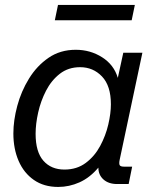

<svg xmlns="http://www.w3.org/2000/svg" viewBox="-20 -739 625 771"><path d="M213.9 11.7Q156.2 11.7 116 -16.4Q75.7 -44.4 54.7 -93Q33.7 -141.6 33.7 -203.1Q33.7 -255.4 49.3 -313.7Q64.9 -372.1 96.4 -423.3Q127.9 -474.6 174.8 -506.8Q221.7 -539.1 284.2 -539.1Q342.8 -539.1 390.1 -509Q437.5 -479 453.1 -426.3L475.1 -527.3H551.8L460.4 -96.7Q457.5 -82.5 460.4 -76.2Q463.4 -69.8 478 -69.8H510.7L496.6 0H450.2Q416 0 395.5 -18.3Q375 -36.6 375 -65.9Q340.8 -25.4 299.3 -6.8Q257.8 11.7 213.9 11.7ZM238.8 -58.1Q288.6 -58.1 324.2 -84.7Q359.9 -111.3 382.1 -152.6Q404.3 -193.8 414.8 -238.8Q425.3 -283.7 425.3 -320.3Q425.3 -394.5 389.6 -431.9Q354 -469.2 301.8 -469.2Q254.4 -469.2 220.5 -442.9Q186.5 -416.5 165 -375Q143.6 -333.5 133.3 -287.4Q123 -241.2 123 -201.7Q123 -128.9 154.3 -93.5Q185.5 -58.1 238.8 -58.1ZM200.2 -657.7 212.9 -719.2H521.5L508.8 -657.7Z"/></svg>

Font: Schibsted Grotesk
Style: Italic
Weight: 400
Italic angle: -12°
Designer: Bakken & Baeck AS, Henrik Kongsvoll
Foundry: Schibsted ASA
Version: Version 1.100; ttfautohint (v1.8.4.7-5d5b);gftools[0.9.25]